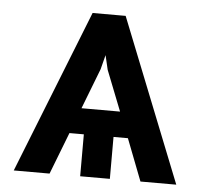

<svg xmlns="http://www.w3.org/2000/svg" viewBox="-44 -579 665 625"><g transform="rotate(5 288.5 -266.5)"><path d="M337 -137V0H240V-137H193L140 0H23L234 -533H342L554 0H437L384 -137ZM351 -221 299 -353 288 -400 276 -353 225 -221Z"/></g></svg>

Font: Sinter Medium
Style: Regular
Weight: 500
Foundry: Adobe & rsms
Version: Version 1.000